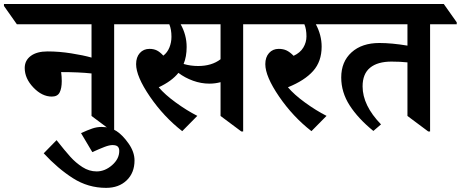

<svg xmlns="http://www.w3.org/2000/svg" viewBox="-89 -642 2297 957"><path d="M612.8 -521H480V13.2H470.7L367.2 -64V-275.9Q304.2 -282.7 215.8 -282.7Q218.8 -259.3 218.8 -237.8Q218.8 -201.7 208.3 -181.2Q197.8 -160.6 169.4 -160.6Q120.6 -160.6 77.4 -205.8Q34.2 -251 34.2 -303.2Q34.2 -340.8 64.5 -363.3Q94.7 -385.7 148.4 -385.7Q205.1 -385.7 265.6 -376.2Q326.2 -366.7 367.2 -355V-521H-4.9L-69.3 -612.3V-622.1H548.3L612.8 -530.8Z M128.9 122.1 192.9 56.6Q235.4 110.4 262 139.9Q288.6 169.4 322 190.9Q355.5 212.4 392.6 212.4Q434.1 212.4 469.7 181.2Q505.4 149.9 505.4 110.4Q505.4 95.7 497.8 88.4Q490.2 81.1 471.2 81.1Q456.1 81.1 431.9 90.3Q407.7 99.6 371.1 116.2L314.9 21.5Q348.1 6.3 371.1 -1.5Q394 -9.3 417.5 -9.3Q460 -9.3 491.5 11.2Q522.9 31.7 552.2 73.7Q581.5 115.7 581.5 157.7Q581.5 219.2 542.5 256.8Q503.4 294.4 439.9 294.4Q350.1 294.4 274.7 246.3Q199.2 198.2 128.9 122.1Z M1255.9 -521H1123V13.2H1113.8L1010.3 -64V-232.4Q983.9 -225.1 954.6 -225.1Q913.6 -225.1 873 -239.7Q832.5 -254.4 800.3 -278.8Q767.1 -237.3 702.1 -207Q732.9 -170.4 787.4 -130.9Q841.8 -91.3 894.5 -64.5L819.3 11.7Q727.1 -60.1 658.2 -160.6Q589.4 -261.2 589.4 -322.3Q589.4 -356.9 607.9 -377.7Q626.5 -398.4 656.2 -398.4Q677.2 -398.4 692.9 -390.6Q708.5 -382.8 725.1 -364.7Q745.1 -379.9 755.4 -405.3Q765.6 -430.7 765.6 -458.5Q765.6 -495.6 754.9 -521H548.3L483.9 -612.3V-622.1H1191.4L1255.9 -530.8ZM1010.3 -521H811.5Q841.3 -467.8 841.3 -407.7Q841.3 -359.4 826.2 -323.2Q860.8 -313 898.9 -313Q966.3 -313 1010.3 -346.7Z M1632.3 -521H1485.4Q1514.2 -466.8 1514.2 -409.7Q1514.2 -335.9 1471.9 -288.3Q1429.7 -240.7 1346.2 -207Q1377 -170.4 1431.4 -130.9Q1485.8 -91.3 1538.6 -64.5L1463.4 11.7Q1371.1 -60.1 1302.2 -160.6Q1233.4 -261.2 1233.4 -322.3Q1233.4 -356.9 1252 -377.7Q1270.5 -398.4 1300.3 -398.4Q1322.8 -398.4 1339.6 -390.4Q1356.4 -382.3 1374.5 -363.8Q1407.2 -378.9 1422.9 -405Q1438.5 -431.2 1438.5 -460.4Q1438.5 -496.6 1428.2 -521H1191.4L1127 -612.3V-622.1H1567.9L1632.3 -530.8Z M2187.5 -521H2054.7V13.2H2045.4L1941.9 -64V-331.1Q1904.8 -335 1862.3 -335Q1793 -335 1755.6 -304.4Q1718.3 -273.9 1718.3 -211.4Q1718.3 -116.7 1810.1 -22L1772 10.7Q1695.8 -51.3 1653.8 -116.7Q1611.8 -182.1 1611.8 -255.9Q1611.8 -334.5 1663.3 -381.1Q1714.8 -427.7 1802.2 -427.7Q1863.8 -427.7 1941.9 -414.6V-521H1567.9L1503.4 -612.3V-622.1H2123L2187.5 -530.8Z"/></svg>

Font: Noto Serif Devanagari
Style: Bold
Weight: 700
Designer: Monotype Design Team
Foundry: Monotype Imaging Inc.
Version: Version 1.01